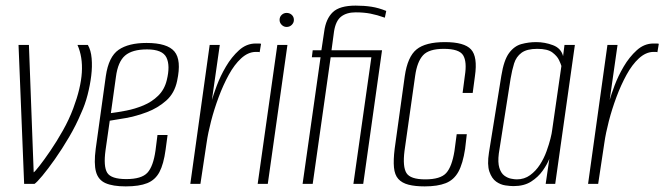

<svg xmlns="http://www.w3.org/2000/svg" viewBox="-20 -655 2367 684"><path d="M66 0 46 -495H83L100 -41Q104 -43 120.5 -64Q137 -85 159.5 -118Q182 -151 204 -190Q226 -229 241 -269Q268 -341 271.5 -396.5Q275 -452 256 -495H293Q304 -476 306.5 -447Q309 -418 305 -385Q301 -352 292 -317Q283 -282 269 -252Q251 -209 226 -166.5Q201 -124 176 -88.5Q151 -53 131 -29Q111 -5 103 0Z M428 9Q382 9 356 -2.5Q330 -14 322 -43Q314 -72 321 -125L357 -384Q367 -453 402.5 -477.5Q438 -502 502 -502Q576 -502 601.5 -471.5Q627 -441 611 -367Q602 -323 572 -296.5Q542 -270 503.5 -255.5Q465 -241 428.5 -234.5Q392 -228 371 -225L356 -120Q348 -62 362 -39.5Q376 -17 430 -17Q484 -17 505 -39.5Q526 -62 534 -119L541 -174H577L570 -122Q563 -70 548 -42Q533 -14 504.5 -2.5Q476 9 428 9ZM375 -252Q399 -255 430 -261Q461 -267 491 -279.5Q521 -292 543.5 -314Q566 -336 574 -369Q587 -421 573 -450Q559 -479 504 -479Q451 -479 425.5 -457Q400 -435 393 -381Z M658 0 727 -495H763L735 -299Q740 -317 752.5 -350.5Q765 -384 785 -418Q805 -452 831.5 -476Q858 -500 891 -500Q895 -500 901 -500Q907 -500 910 -499L905 -469Q903 -470 898.5 -470Q894 -470 889 -470Q863 -469 839 -447Q815 -425 795 -388.5Q775 -352 759 -309Q743 -266 732 -223.5Q721 -181 716 -146L694 0Z M898 0 968 -495H1004L934 0ZM1001 -559Q991 -559 983.5 -566.5Q976 -574 976 -584Q976 -595 983.5 -602Q991 -609 1001 -609Q1012 -609 1019.5 -602Q1027 -595 1027 -584Q1027 -574 1019.5 -566.5Q1012 -559 1001 -559Z M1058 0 1122 -451H1091L1094 -476H1125L1135 -543Q1141 -588 1165.5 -611.5Q1190 -635 1247 -635Q1278 -635 1303.5 -631Q1329 -627 1356 -616L1351 -592Q1323 -602 1299.5 -606.5Q1276 -611 1247 -611Q1215 -611 1195.5 -596Q1176 -581 1170 -543L1161 -476H1341L1274 0H1239L1303 -451H1158L1094 0Z M1493 9Q1459 9 1435.5 3Q1412 -3 1399 -17.5Q1386 -32 1383.5 -58.5Q1381 -85 1386 -125L1422 -384Q1432 -453 1464 -479Q1496 -505 1565 -505Q1634 -505 1658 -479Q1682 -453 1672 -384L1664 -324H1628L1636 -385Q1644 -435 1630 -458Q1616 -481 1561 -481Q1508 -481 1487 -458Q1466 -435 1459 -385L1421 -117Q1414 -61 1428 -38.5Q1442 -16 1495 -16Q1549 -16 1569.5 -38.5Q1590 -61 1599 -117L1607 -177H1643L1637 -125Q1629 -72 1613 -43Q1597 -14 1568 -2.5Q1539 9 1493 9Z M1809 8Q1798 8 1780.5 5.5Q1763 3 1747.5 -8Q1732 -19 1723.5 -43.5Q1715 -68 1722 -112L1766 -385Q1775 -441 1793.5 -466Q1812 -491 1837.5 -498Q1863 -505 1890 -505Q1921 -505 1950 -494Q1979 -483 1986 -455L1991 -495H2028L1958 0H1924L1937 -89Q1929 -69 1913 -46.5Q1897 -24 1872 -8Q1847 8 1809 8ZM1821 -16Q1848 -16 1868.5 -31Q1889 -46 1903.5 -68.5Q1918 -91 1927 -116Q1936 -141 1941 -161Q1946 -181 1947 -191L1980 -420Q1978 -427 1971.5 -441Q1965 -455 1948 -468Q1931 -481 1894 -481Q1857 -481 1838 -467Q1819 -453 1811.5 -429Q1804 -405 1799 -375L1757 -108Q1753 -76 1759 -57Q1765 -38 1776.5 -29.5Q1788 -21 1800.5 -18.5Q1813 -16 1821 -16Z M2075 0 2144 -495H2180L2152 -299Q2157 -317 2169.5 -350.5Q2182 -384 2202 -418Q2222 -452 2248.5 -476Q2275 -500 2308 -500Q2312 -500 2318 -500Q2324 -500 2327 -499L2322 -469Q2320 -470 2315.5 -470Q2311 -470 2306 -470Q2280 -469 2256 -447Q2232 -425 2212 -388.5Q2192 -352 2176 -309Q2160 -266 2149 -223.5Q2138 -181 2133 -146L2111 0Z"/></svg>

Font: Alumni Sans Thin ExtraLight
Style: Italic
Weight: 250
Italic angle: -8°
Version: Version 1.016